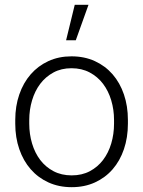

<svg xmlns="http://www.w3.org/2000/svg" viewBox="-20 -774 600 804"><path d="M43.9 -272Q43.9 -329.6 60.8 -378.4Q77.6 -427.2 108.4 -462.6Q139.2 -498 182.6 -518.1Q226.1 -538.1 279.3 -538.1Q333.5 -538.1 377.2 -518.1Q420.9 -498 451.7 -462.6Q482.4 -427.2 499 -378.4Q515.6 -329.6 515.6 -272V-255.9Q515.6 -198.2 499 -149.4Q482.4 -100.6 451.7 -65.2Q420.9 -29.8 377.4 -10Q334 9.8 280.3 9.8Q226.6 9.8 183.1 -10Q139.6 -29.8 108.6 -65.2Q77.6 -100.6 60.8 -149.4Q43.9 -198.2 43.9 -255.9ZM102.5 -255.9Q102.5 -212.4 114.3 -173.1Q126 -133.8 148.4 -104.2Q170.9 -74.7 204.1 -57.1Q237.3 -39.6 280.3 -39.6Q323.2 -39.6 356.2 -57.1Q389.2 -74.7 411.6 -104.2Q434.1 -133.8 445.8 -173.1Q457.5 -212.4 457.5 -255.9V-272Q457.5 -314.5 445.8 -353.8Q434.1 -393.1 411.6 -422.9Q389.2 -452.6 355.7 -470.5Q322.3 -488.3 279.3 -488.3Q236.8 -488.3 203.9 -470.5Q170.9 -452.6 148.4 -422.9Q126 -393.1 114.3 -353.8Q102.5 -314.5 102.5 -272ZM293 -753.9H350.6L297.4 -605.5H256.8Z"/></svg>

Font: Melbourne
Style: Light
Weight: 300
Designer: Google
Version: Version 2.000980; 2014